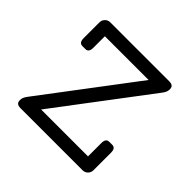

<svg xmlns="http://www.w3.org/2000/svg" viewBox="-130 -636 773 773"><g transform="rotate(45 256.5 -250.0)"><path d="M442 -157Q461 -157 461 -131V-31Q461 -18 452 -9Q443 0 430 0H76Q52 0 52 -20V-24Q52 -36 64 -52L361 -445H112V-379Q112 -353 93 -353H76Q57 -353 57 -379V-469Q57 -482 66 -491Q75 -500 88 -500H424Q448 -500 448 -480V-476Q448 -464 436 -448L139 -55H406V-131Q406 -157 425 -157Z"/></g></svg>

Font: Solway Light
Style: Regular
Weight: 300
Designer: Mariya V. Pigoulevskaya
Foundry: The Northern Block Ltd.
Version: Version 1.000;hotconv 1.0.109;makeotfexe 2.5.65596